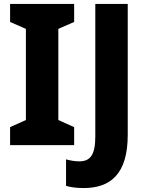

<svg xmlns="http://www.w3.org/2000/svg" viewBox="-20 -734 741 971"><path d="M355 0V-91L275 -127V-588L355 -623V-714H31V-623L111 -588V-127L31 -91V0ZM403 217C538 217 626 147 626 -52V-714H462V-45C462 51 436 82 380 82C355 82 334 77 314 72V206C338 213 367 217 403 217Z"/></svg>

Font: Noto Sans Myanmar SemiCondensed ExtraBold
Style: Regular
Weight: 800
Width: 4
Designer: Monotype Design Team
Foundry: Monotype Imaging Inc.
Version: Version 2.107